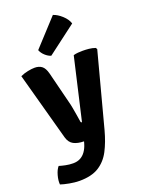

<svg xmlns="http://www.w3.org/2000/svg" viewBox="-179 -846 851 1145"><g transform="rotate(-20 246.5 -274.0)"><path d="M362.5 -13.5Q344 55.5 316.8 108Q289.5 160.5 243 189.8Q196.5 219 120 219Q91 219 56.5 212.5Q22 206 2 199Q-0.5 173.5 8.5 141.5Q17.5 109.5 32.5 92.5Q48 97.5 72 102.5Q96 107.5 120 107.5Q146.5 107.5 166 97Q185.5 86.5 199.2 67Q213 47.5 221 20.5L225 6.5Q185.5 6 160 -7.2Q134.5 -20.5 124.5 -55L6.5 -486.5Q29.5 -497 54.5 -502Q79.5 -507 98 -507Q125 -507 143 -493.5Q161 -480 170.5 -443L220 -245.5Q225 -228 229.5 -203Q234 -178 238 -153.5Q242 -129 244.5 -112Q245.5 -105 252.5 -105L343 -497.5Q355.5 -501.5 371.8 -502.8Q388 -504 402 -504Q421 -504 441.2 -502Q461.5 -500 481.5 -493L487 -483.5ZM308 -765.5Q335 -757 362.5 -732Q390 -707 399 -678.5L216 -540Q197.5 -545.5 179.8 -561.5Q162 -577.5 154 -598Z"/></g></svg>

Font: Signika Negative
Style: Bold
Weight: 700
Designer: Anna Giedry
Foundry: Anna Giedry
Version: Version 2.001